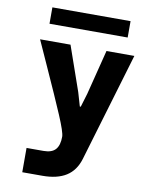

<svg xmlns="http://www.w3.org/2000/svg" viewBox="-102 -841 833 1109"><g transform="rotate(10 314.0 -287.0)"><path d="M107.5 54.5H206.5Q255.5 54.5 277.2 30Q299 5.5 299 -45Q299 -71 258.8 -166Q218.5 -261 140.5 -433Q96.5 -529.5 75.5 -577H254L345.5 -315L369 -234.5H374.5L398.5 -314L465 -577H628.5L438.5 61Q417.5 130.5 364.8 163.8Q312 197 225.5 197H107.5ZM113.5 -771H572V-675H113.5Z"/></g></svg>

Font: JuliaMono ExtraBold
Style: Regular
Weight: 800
Monospace: yes
Designer: cormullion
Foundry: corm
Version: Version 0.055; ttfautohint (v1.8.4)